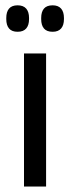

<svg xmlns="http://www.w3.org/2000/svg" viewBox="-20 -684 256 704"><path d="M68 0V-488H149V0ZM44.5 -567.5Q23.5 -567.5 13.2 -579.5Q3 -591.5 3 -614V-618Q3 -640.5 13.2 -652.5Q23.5 -664.5 44.5 -664.5Q65.5 -664.5 76 -652.5Q86.5 -640.5 86.5 -618V-614Q86.5 -591.5 76 -579.5Q65.5 -567.5 44.5 -567.5ZM173 -567.5Q151.5 -567.5 141.2 -579.5Q131 -591.5 131 -614V-618Q131 -640.5 141.2 -652.5Q151.5 -664.5 173 -664.5Q193.5 -664.5 204 -652.5Q214.5 -640.5 214.5 -618V-614Q214.5 -591.5 204 -579.5Q193.5 -567.5 173 -567.5Z"/></svg>

Font: Anek Latin Medium
Style: Regular
Weight: 400
Version: Version 1.003